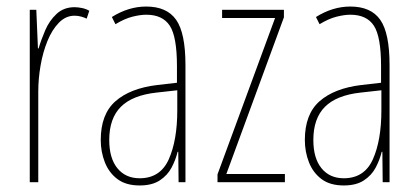

<svg xmlns="http://www.w3.org/2000/svg" viewBox="-20 -557 1280 587"><path d="M208 -535Q218 -535 230.5 -532.5Q243 -530 253 -524L245 -500Q239 -503 229 -506Q219 -509 208 -509Q181 -509 160 -487.5Q139 -466 125 -431.5Q111 -397 104 -356.5Q97 -316 97 -277V0H71V-527H91L96 -409H98Q106 -436 118.5 -465Q131 -494 153 -514.5Q175 -535 208 -535Z M427 -537Q490 -537 518.5 -496.5Q547 -456 547 -358V0H526L525 -93H523Q517 -68 504.5 -44.5Q492 -21 468.5 -5.5Q445 10 407 10Q365 10 339 -9.5Q313 -29 300.5 -61Q288 -93 288 -129Q288 -208 333 -247.5Q378 -287 460 -297L521 -304V-355Q521 -445 499 -478.5Q477 -512 427 -512Q409 -512 385 -506Q361 -500 333 -483L322 -505Q373 -537 427 -537ZM459 -274Q385 -266 349.5 -230.5Q314 -195 314 -129Q314 -73 339 -42.5Q364 -12 407 -12Q470 -12 496 -70Q522 -128 522 -220V-281Z M851 0H645V-24L821 -502H659V-527H848V-504L672 -25H851Z M1051 -537Q1114 -537 1142.5 -496.5Q1171 -456 1171 -358V0H1150L1149 -93H1147Q1141 -68 1128.5 -44.5Q1116 -21 1092.5 -5.5Q1069 10 1031 10Q989 10 963 -9.5Q937 -29 924.5 -61Q912 -93 912 -129Q912 -208 957 -247.5Q1002 -287 1084 -297L1145 -304V-355Q1145 -445 1123 -478.5Q1101 -512 1051 -512Q1033 -512 1009 -506Q985 -500 957 -483L946 -505Q997 -537 1051 -537ZM1083 -274Q1009 -266 973.5 -230.5Q938 -195 938 -129Q938 -73 963 -42.5Q988 -12 1031 -12Q1094 -12 1120 -70Q1146 -128 1146 -220V-281Z"/></svg>

Font: Noto Sans Lao UI ExtCond Thin
Style: Regular
Weight: 100
Width: 2
Designer: Monotype Design Team
Foundry: Monotype Imaging Inc.
Version: Version 2.000; ttfautohint (v1.8.4.7-5d5b)